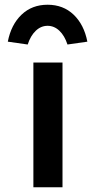

<svg xmlns="http://www.w3.org/2000/svg" viewBox="-20 -791 405 811"><path d="M121 0V-527H244V0ZM97 -603 13 -615Q27 -687 71 -729Q115 -771 181 -771Q247 -771 291 -729Q335 -687 349 -615L265 -603Q253 -640 231 -661Q209 -682 181 -682Q153 -682 131 -661Q109 -640 97 -603Z"/></svg>

Font: Lexend Exa Medium
Style: Regular
Weight: 500
Designer: Bonnie Shaver-Troup, Thomas Jockin
Foundry: Lexend
Version: Version 1.007